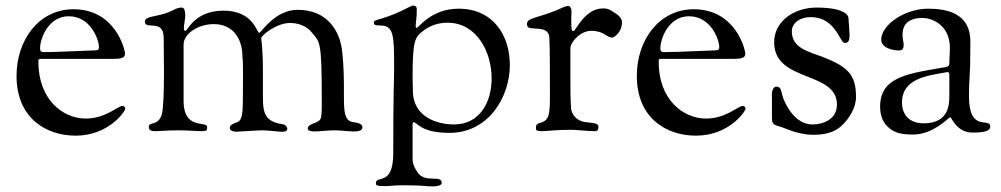

<svg xmlns="http://www.w3.org/2000/svg" viewBox="-20 -465 3573 685"><path d="M39 -194C39 -45 143 19 250 19C367 19 427 -67 427 -78C427 -82 422 -87 417 -87C400 -87 357 -42 286 -42C203 -42 117 -111 117 -244C117 -254 117 -255 128 -255H158H385C413 -255 426 -259 426 -273C426 -288 392 -432 242 -432C120 -432 39 -324 39 -194ZM123 -293C123 -328 153 -407 225 -407C304 -407 333 -323 333 -297C333 -288 331 -285 312 -285C295 -285 182 -279 136 -279C125 -279 123 -284 123 -293Z M497 -388C497 -356 564 -400 564 -330C564 -289 565 -247 565 -208C565 -137 563 -77 557 -56C543 -13 511 -33 511 -12C511 -5 512 3 535 3C550 3 574 0 614 0C657 0 683 3 698 3C719 3 719 -1 719 -12C719 -35 635 0 635 -104V-292V-306C635 -345 687 -379 743 -379C808 -379 845 -331 845 -262C845 -256 847 -262 847 -199C847 -91 846 -104 846 -90C846 -32 830 -30 823 -28C803 -20 800 -17 800 -8C800 2 815 5 822 5C831 5 895 0 913 0C942 0 969 5 986 5C992 5 1005 5 1005 -6C1005 -9 1002 -20 987 -22C926 -31 918 -62 918 -117V-202C918 -304 912 -316 912 -329C912 -338 965 -383 1015 -383C1045 -383 1073 -372 1090 -352C1122 -313 1128 -325 1128 -104V-88C1128 -68 1127 -50 1124 -42C1116 -23 1078 -26 1078 -6C1078 2 1091 4 1102 4C1123 4 1146 0 1174 0C1194 0 1227 4 1240 4C1251 4 1273 4 1273 -11C1273 -28 1243 -28 1235 -30C1209 -38 1207 -68 1207 -121V-153C1207 -188 1206 -231 1201 -280C1193 -357 1146 -430 1042 -430C960 -430 912 -348 905 -348C895 -348 885 -427 777 -427C675 -427 649 -355 642 -355C636 -355 636 -361 636 -367C636 -375 641 -397 641 -409C641 -425 638 -438 629 -438C612 -438 606 -432 585 -423C542 -404 497 -409 497 -388Z M1314 -385C1314 -378 1314 -374 1339 -374C1384 -374 1386 -336 1386 -236V-214C1386 -172 1383 -135 1383 62V82C1383 202 1321 158 1321 189C1321 196 1324 199 1355 199C1368 199 1386 196 1418 196C1497 196 1496 200 1522 200C1553 200 1556 191 1556 188C1556 156 1496 191 1469 149C1463 139 1452 124 1452 102V89V-21C1452 -26 1453 -29 1455 -29C1470 -29 1479 9 1584 9C1723 9 1799 -119 1799 -233C1799 -337 1741 -434 1616 -434C1518 -434 1473 -365 1466 -365C1465 -365 1463 -368 1463 -373C1463 -385 1467 -396 1467 -432C1467 -442 1461 -445 1454 -445C1448 -445 1445 -442 1412 -426C1342 -393 1314 -397 1314 -385ZM1452 -192C1452 -319 1461 -332 1486 -352C1507 -369 1536 -384 1577 -384C1679 -384 1734 -282 1734 -185C1734 -100 1691 -21 1600 -21C1545 -21 1453 -44 1453 -142C1453 -162 1452 -172 1452 -192Z M1860 -380C1860 -366 1870 -364 1879 -364C1883 -364 1887 -363 1890 -363C1935 -363 1940 -344 1940 -326C1940 -307 1942 -326 1942 -135C1942 -56 1941 -35 1905 -26C1894 -23 1892 -17 1892 -9C1892 -2 1892 3 1914 3C1931 3 1964 -2 2018 -2C2041 -2 2071 3 2103 3C2114 3 2115 -6 2115 -13C2115 -28 2089 -26 2064 -30C2041 -34 2017 -54 2017 -84C2017 -101 2015 -83 2015 -189V-293C2015 -314 2050 -355 2089 -355C2137 -355 2142 -331 2165 -331C2168 -331 2199 -346 2199 -387C2199 -392 2196 -404 2178 -416C2158 -429 2152 -435 2131 -435C2066 -435 2034 -354 2026 -354C2020 -354 2018 -355 2018 -397C2018 -407 2019 -416 2019 -424C2019 -434 2015 -444 2006 -444C2005 -444 1997 -442 1992 -440C1910 -401 1860 -404 1860 -380Z M2252 -194C2252 -45 2356 19 2463 19C2580 19 2640 -67 2640 -78C2640 -82 2635 -87 2630 -87C2613 -87 2570 -42 2499 -42C2416 -42 2330 -111 2330 -244C2330 -254 2330 -255 2341 -255H2371H2598C2626 -255 2639 -259 2639 -273C2639 -288 2605 -432 2455 -432C2333 -432 2252 -324 2252 -194ZM2336 -293C2336 -328 2366 -407 2438 -407C2517 -407 2546 -323 2546 -297C2546 -288 2544 -285 2525 -285C2508 -285 2395 -279 2349 -279C2338 -279 2336 -284 2336 -293Z M2734 -43C2734 -18 2746 -19 2770 -11C2785 -6 2830 16 2882 16C2942 16 2967 -3 2981 -15C3010 -41 3034 -81 3034 -119C3034 -197 3007 -227 2912 -263C2864 -281 2805 -294 2805 -353C2805 -383 2834 -404 2872 -404C2962 -404 2976 -312 2993 -312C3007 -312 3011 -319 3011 -341C3011 -352 3007 -398 3007 -401C3007 -408 2997 -438 2893 -438C2815 -438 2742 -391 2742 -314C2742 -170 2966 -213 2966 -92C2966 -35 2910 -21 2879 -21C2817 -21 2785 -88 2775 -113C2766 -136 2770 -156 2749 -156C2742 -156 2734 -145 2734 -130Z M3120 -85C3120 -58 3127 -33 3145 -15C3168 9 3195 15 3238 15C3310 15 3366 -47 3370 -47C3375 -47 3392 8 3450 8C3492 8 3513 2 3513 -13C3513 -49 3437 11 3437 -122C3437 -197 3442 -178 3442 -308C3442 -346 3442 -434 3292 -434C3206 -434 3124 -375 3124 -324C3124 -290 3174 -285 3186 -285C3197 -285 3204 -288 3204 -305C3204 -314 3200 -326 3200 -341C3200 -366 3209 -401 3272 -401C3300 -401 3369 -380 3369 -293C3369 -277 3367 -261 3367 -241C3367 -228 3361 -227 3350 -225C3225 -203 3120 -193 3120 -85ZM3198 -100C3198 -183 3286 -195 3350 -206C3353 -206 3357 -208 3360 -208C3364 -208 3367 -205 3367 -199V-127C3367 -94 3367 -25 3275 -25C3225 -25 3198 -55 3198 -100Z"/></svg>

Font: OFL Sorts Mill Goudy
Style: Regular
Weight: 500
Version: Version 003.000